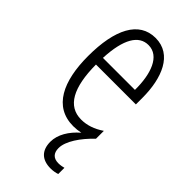

<svg xmlns="http://www.w3.org/2000/svg" viewBox="-239 -600 878 878"><g transform="rotate(45 199.5 -161.0)"><path d="M247 128C247 84 287 25 338 -23V-74C301 -49 265 -37 228 -37C141 -37 99 -115 98 -263H356V-305C356 -432 313 -542 205 -542C98 -542 45 -438 45 -265C45 -102 98 10 224 10C240 10 256 8 271 5C228 42 200 88 200 134C200 191 232 220 287 220C303 220 319 217 330 213V173C323 175 309 178 296 178C264 178 247 161 247 128ZM205 -496C277 -496 307 -410 306 -307H99C105 -435 143 -496 205 -496Z"/></g></svg>

Font: Noto Sans Thai Looped ExtraCondensed Light
Style: Regular
Weight: 300
Width: 2
Designer: Sasikarn Vongin, Ben Mitchell
Foundry: The Fontpad Ltd
Version: Version 1.001